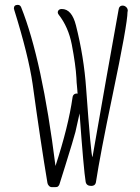

<svg xmlns="http://www.w3.org/2000/svg" viewBox="-20 -757 577 789"><path d="M417 -436Q400 -342 360 -111Q354 -117 334 -393Q325 -523 292 -653Q275 -720 234 -720Q223 -720 219 -712.5Q215 -705 221 -697Q261 -646 275 -574Q291 -490 294 -437Q295 -412 296 -407Q298 -391 298 -384Q298 -376 299 -375Q300 -374 300 -373H298Q280 -373 278 -356Q261 -237 208 -75Q153 -512 67 -727Q63 -737 53 -737Q37 -737 37 -722L38 -720V-718Q97 -529 114 -412Q147 -172 175 -5Q176 1 181 6.5Q186 12 193 12Q195 12 200 12Q205 12 207 12Q209 12 212.5 11.5Q216 11 218 9.5Q220 8 222 5Q224 2 225 -2Q238 -43 247 -72Q282 -184 290 -215Q293 -226 307 -291Q324 -57 332 -10Q335 7 355 7Q371 7 374 -7Q392 -124 442 -363Q504 -659 504 -708Q504 -710 505 -711V-713Q505 -722 498.5 -728Q492 -734 484 -734Q471 -734 468 -721Q464 -698 417 -436Z"/></svg>

Font: Neythal
Style: Regular
Weight: 400
Designer: Tharique Azeez
Foundry: Tharique Azeez
Version: Version 0.44